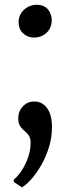

<svg xmlns="http://www.w3.org/2000/svg" viewBox="-20 -549 294 800"><path d="M121.5 -392.5Q95.5 -392.5 76.5 -410Q57.5 -427.5 57.5 -456Q57.5 -488 80.2 -508.5Q103 -529 132.5 -529Q164.5 -529 180 -509.5Q195.5 -490 195.5 -465.5Q195.5 -432.5 174 -412.5Q152.5 -392.5 121.5 -392.5ZM71 231.5 37.5 209V199.5Q54 186 70 162Q86 138 96.8 107.5Q107.5 77 107.5 45.5Q107.5 26 99.8 15.2Q92 4.5 81.8 -3.8Q71.5 -12 63.8 -23.5Q56 -35 56 -56Q56 -85.5 75.2 -105.8Q94.5 -126 120.5 -126H125Q144.5 -126 160.8 -114.2Q177 -102.5 186.8 -79.2Q196.5 -56 196.5 -20.5Q196.5 25.5 183.2 67Q170 108.5 150 142.2Q130 176 109 199.2Q88 222.5 71.5 231.5Z"/></svg>

Font: Merriweather 24pt
Style: Regular
Weight: 400
Designer: Eben Sorkin
Foundry: Eben Sorkin
Version: Version 2.100